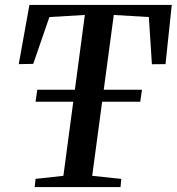

<svg xmlns="http://www.w3.org/2000/svg" viewBox="-20 -763 720 783"><path d="M121.5 0 125 -33.5 238.5 -46 326 -702 181.5 -693.5 115.5 -502.5 56.5 -501.5 100 -743H680.5L655 -501.5L599.5 -501L587 -693.5L444 -702L356 -46L474.5 -33.5L471.5 0ZM125 -348 132 -397H559L552 -348Z"/></svg>

Font: Merriweather 72pt Medium
Style: Italic
Weight: 500
Italic angle: -7.8°
Version: Version 2.101